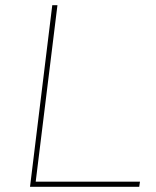

<svg xmlns="http://www.w3.org/2000/svg" viewBox="-20 -722 601 742"><path d="M182 -702H202L118 -20H521L518 0H96Z"/></svg>

Font: Josefin Sans Thin Thin
Style: Italic
Weight: 250
Italic angle: -7°
Version: Version 2.000